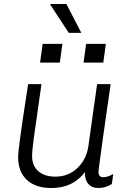

<svg xmlns="http://www.w3.org/2000/svg" viewBox="-20 -933 640 963"><path d="M237 10Q158 10 114.5 -31Q71 -72 71 -144Q71 -157 73.5 -179.5Q76 -202 81 -241.5Q86 -281 96 -346.5Q106 -412 121 -511H188Q174 -410 164.5 -345.5Q155 -281 150 -243.5Q145 -206 143 -185Q141 -164 141 -150Q141 -101 172.5 -74Q204 -47 258 -47Q323 -47 369 -91Q415 -135 424 -205L467 -511H535Q524 -434 513 -358.5Q502 -283 493.5 -220.5Q485 -158 479.5 -118Q474 -78 474 -70Q474 -58 480 -51Q486 -44 496 -44Q520 -44 548 -60L541 -10Q525 0 508.5 5Q492 10 473 10Q440 10 422 -12Q404 -34 406 -70Q387 -45 362.5 -27Q338 -9 306.5 0.5Q275 10 237 10ZM388 -768H325L232 -910L233 -913H313ZM498 -619H399L412 -713H511ZM280 -619H181L194 -713H293Z"/></svg>

Font: Chivo Mono Medium ExtraLight
Style: Italic
Weight: 250
Italic angle: -8.05°
Monospace: yes
Version: Version 1.008